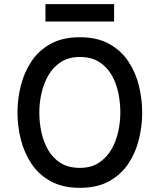

<svg xmlns="http://www.w3.org/2000/svg" viewBox="-20 -891 768 923"><path d="M364 12Q281 12 223.5 -19.8Q166 -51.5 131 -104.2Q96 -157 80 -221Q64 -285 64 -350Q64 -415 80 -479Q96 -543 131 -595.8Q166 -648.5 223.5 -680.2Q281 -712 364 -712Q447 -712 504.5 -680.2Q562 -648.5 597 -595.8Q632 -543 647.8 -479Q663.5 -415 663.5 -350Q663.5 -285 647.8 -221Q632 -157 597 -104.2Q562 -51.5 504.5 -19.8Q447 12 364 12ZM364 -84Q418 -84 455.2 -108.5Q492.5 -133 515.5 -172.5Q538.5 -212 548.5 -258.8Q558.5 -305.5 558.5 -350Q558.5 -398.5 548.5 -445.8Q538.5 -493 515.8 -531.8Q493 -570.5 455.8 -593.8Q418.5 -617 364 -617Q309.5 -617 272.2 -592.5Q235 -568 212.2 -528.2Q189.5 -488.5 179.2 -441.8Q169 -395 169 -350Q169 -302 179.2 -254.8Q189.5 -207.5 212.2 -168.8Q235 -130 272.2 -107Q309.5 -84 364 -84ZM198.5 -787.5V-871H528.5V-787.5Z"/></svg>

Font: Overpass Medium
Style: Regular
Weight: 500
Designer: Delve Withrington, Dave Bailey, Thomas Jockin
Foundry: Delve Fonts LLC
Version: Version 4.000